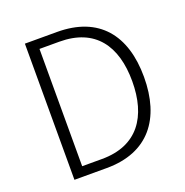

<svg xmlns="http://www.w3.org/2000/svg" viewBox="-130 -848 932 966"><g transform="rotate(-20 336.0 -364.5)"><path d="M106 0H279C503 0 612 -144 612 -367C612 -591 502 -729 278 -729H106ZM166 -51V-679H272C464 -679 549 -556 549 -367C549 -179 464 -51 272 -51Z"/></g></svg>

Font: Spoqa Han Sans Neo Light
Style: Regular
Weight: 300
Designer: [Spoqa Han Sans Neo] Dong-huui Kim ___ Younghwa Kang ___ Yujin Lee ___ [Noto Sans] Ryoko NISHIZUKA ____ (kana & ideograp
Foundry: Spoqa (http://www.spoqa-han-sans.com)
Version: Version 1.100;hotconv 1.0.109;makeotfexe 2.5.65596